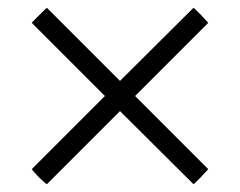

<svg xmlns="http://www.w3.org/2000/svg" viewBox="-20 -487 621 496"><path d="M62 -428Q69 -436 81.5 -448Q94 -460 101 -467L290 -278L480 -467Q489 -459 500 -447.5Q511 -436 518 -428L329 -239L518 -50Q511 -42 499.5 -30Q488 -18 480 -11L290 -200L101 -11Q80 -27 62 -50L251 -239Z"/></svg>

Font: Tiro Kannada
Style: Regular
Weight: 400
Designer: Kannada: John Hudson & Fiona Ross. Latin: John Hudson.
Foundry: Tiro Typeworks Ltd.
Version: Version 1.52